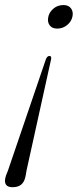

<svg xmlns="http://www.w3.org/2000/svg" viewBox="-22 -594 315 779"><path d="M29.5 165.5Q9.5 165.5 2.8 155.8Q-4 146 -1 131.5Q1 119 10.5 97.5L164.5 -354.5Q170 -367 178.5 -367Q187.5 -367 185.5 -354.5L85.5 98.5Q84.5 106 83.2 113.2Q82 120.5 80 127.5Q70.5 165.5 29.5 165.5ZM235.5 -573.5Q255.5 -573.5 265.5 -560.8Q275.5 -548 272.5 -529.5Q269 -508 251.2 -493Q233.5 -478 210 -478Q189.5 -478 179.8 -491Q170 -504 173.5 -523Q176.5 -543 193.8 -558.2Q211 -573.5 235.5 -573.5Z"/></svg>

Font: Fraunces 72pt Light
Style: Italic
Weight: 300
Italic angle: -16°
Version: Version 1.000;[b76b70a41]